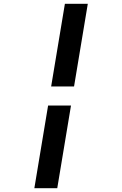

<svg xmlns="http://www.w3.org/2000/svg" viewBox="-20 -843 640 1006"><path d="M248 -390 320 -823H440L368 -390ZM160 143 232 -290H352L280 143Z"/></svg>

Font: Iosevka Aile Oblique
Style: Bold
Weight: 700
Italic angle: -9°
Designer: Belleve Invis
Foundry: Belleve Invis
Version: Version 31.1.0; ttfautohint (v1.8.4)